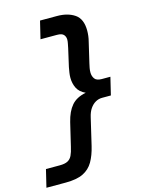

<svg xmlns="http://www.w3.org/2000/svg" viewBox="-178 -868 877 1139"><g transform="rotate(-15 261.0 -299.0)"><path d="M-38 185 -12 77H73Q104 77 121.5 68Q139 59 148.5 39.5Q158 20 165 -12L199 -155Q214 -217 244.5 -252.5Q275 -288 333 -299Q296 -316 282 -345Q268 -374 268 -408Q268 -424 270.5 -440Q273 -456 276 -472L301 -582Q303 -593 306 -607Q309 -621 309 -632Q309 -650 298 -662.5Q287 -675 257 -675H156L182 -783H286Q352 -783 394.5 -754Q437 -725 437 -653Q437 -638 435 -621Q433 -604 428 -585L399 -461Q396 -448 393.5 -435Q391 -422 391 -408Q391 -386 402.5 -369.5Q414 -353 446 -353H499L473 -245H419Q397 -245 378 -234Q359 -223 345 -202.5Q331 -182 324 -151L285 15Q272 70 250 108Q228 146 188.5 165.5Q149 185 81 185Z"/></g></svg>

Font: Ubuntu Sans Mono
Style: Italic
Weight: 400
Italic angle: -13.5°
Monospace: yes
Designer: Dalton Maag Ltd
Foundry: Dalton Maag Ltd
Version: Version 1.006